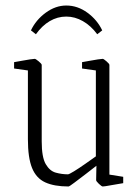

<svg xmlns="http://www.w3.org/2000/svg" viewBox="-20 -665 497 695"><path d="M228 10Q176 10 143.5 -5Q111 -20 96 -57Q81 -94 81 -161V-410L31 -417V-440Q43 -442 59 -445Q75 -448 88.5 -450Q102 -452 106 -452Q109 -452 120 -443Q131 -434 131 -430V-153Q131 -96 145.5 -71Q160 -46 182 -40Q204 -34 226 -34Q230 -34 248 -45Q266 -56 288 -71.5Q310 -87 327 -99V-410L277 -417V-440Q289 -442 305 -445Q321 -448 334.5 -450Q348 -452 352 -452Q355 -452 365.5 -443Q376 -434 376 -430V-33L426 -25V-2Q406 1 382 5.5Q358 10 352 10Q348 10 338 0.5Q328 -9 328 -13L329 -65Q314 -53 291 -35.5Q268 -18 249.5 -4Q231 10 228 10ZM220 -645Q261 -645 296.5 -619Q332 -593 350 -555L332 -541Q309 -572 280 -588.5Q251 -605 220 -605Q188 -605 160 -588.5Q132 -572 110 -541L92 -555Q110 -593 145.5 -619Q181 -645 220 -645Z"/></svg>

Font: Grenze Gotisch ExtraLight
Style: Regular
Weight: 200
Designer: Renata Polastri
Foundry: Omnibus-Type
Version: Version 1.001